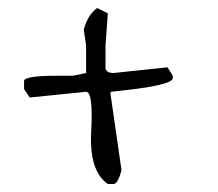

<svg xmlns="http://www.w3.org/2000/svg" viewBox="-20 -584 544 479"><path d="M222.2 -564 249 -550.8 243.2 -470.2V-416Q243.2 -401.9 263.2 -401.9L397.9 -416L411.1 -395V-389.2Q411.1 -370.1 255.9 -355V-348.1L283.2 -159.2Q273.9 -125 263.2 -125H249Q202.1 -157.2 207.5 -256.1Q212.9 -355 194.8 -355L54.2 -340.8L40 -361.8V-381.8Q40 -395 121.1 -395H162.1L194.8 -401.9V-470.2L189 -509.8Q198.2 -545.9 222.2 -564Z"/></svg>

Font: Loved by the King
Style: Regular
Weight: 400
Designer: Kimberly Geswein
Foundry: Kimberly Geswein
Version: Version 1.002 2006